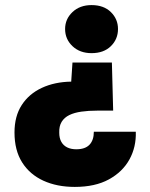

<svg xmlns="http://www.w3.org/2000/svg" viewBox="-20 -593 590 755"><path d="M340 -573Q388 -573 416 -545.5Q444 -518 444 -479Q444 -439 416 -411.5Q388 -384 340 -384Q294 -384 265 -411.5Q236 -439 236 -479Q236 -518 265 -545.5Q294 -573 340 -573ZM274 142Q204 142 150.5 117.5Q97 93 67 45.5Q37 -2 37 -72Q37 -136 65.5 -180Q94 -224 144.5 -247.5Q195 -271 260 -272L265 -347H420L425 -158H363Q328 -158 300 -154Q272 -150 252.5 -140.5Q233 -131 222.5 -114Q212 -97 213 -71Q213 -50 221 -35.5Q229 -21 244 -13.5Q259 -6 280 -6Q315 -6 332 -24Q349 -42 349 -75H514Q516 -15 489 34Q462 83 408 112.5Q354 142 274 142Z"/></svg>

Font: Albert Sans Black
Style: Regular
Weight: 900
Designer: Andreas Rasmussen
Foundry: a.Foundry
Version: Version 1.025